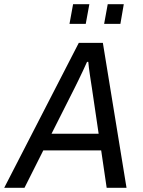

<svg xmlns="http://www.w3.org/2000/svg" viewBox="-55 -889 675 909"><path d="M-35 0 318 -686H432L544 0H450L424 -177H150L61 0ZM189 -256H412L380 -473Q378 -486 375.5 -502Q373 -518 370.5 -535Q368 -552 366 -567.5Q364 -583 363 -596H357Q349 -578 338 -554.5Q327 -531 316 -508.5Q305 -486 298 -472ZM274 -776 291 -869H368L351 -776ZM438 -776 455 -869H531L515 -776Z"/></svg>

Font: Archivo SemiCondensed
Style: Italic
Weight: 400
Width: 4
Italic angle: -10°
Designer: Hector Gatti
Foundry: Omnibus-Type
Version: Version 2.001